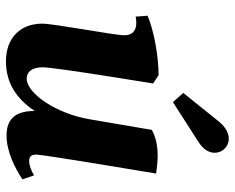

<svg xmlns="http://www.w3.org/2000/svg" viewBox="-90 -672 770 629"><g transform="rotate(90 294.5 -357.0)"><path d="M314 -539 445 -623C470 -639 480 -658 480 -676C480 -701 460 -722 434 -722C417 -722 397 -713 378 -690L284 -573ZM226 -492C161 -492 78 -476 31 -456L34 -417C42 -418 49 -419 55 -419C81 -419 95 -405 95 -380C95 -347 57 -150 57 -111C57 -38 105 8 180 8C250 8 302 -25 343 -86C343 -23 369 6 424 6C477 6 533 -23 567 -46L554 -84C539 -75 521 -68 507 -68C492 -68 486 -75 486 -92C486 -113 540 -437 548 -484C526 -487 506 -489 490 -489C451 -489 426 -481 405 -470L370 -265C352 -158 286 -60 237 -60C215 -60 200 -77 200 -112C200 -152 249 -449 253 -474Z"/></g></svg>

Font: Caladea
Style: Bold Italic
Weight: 700
Italic angle: -9°
Designer: Carolina Giovagnoli and Andres Torresi
Foundry: Carolina Giovagnoli & Andres Torresi
Version: Version 1.001;hotconv 1.0.109;makeotfexe 2.5.65596